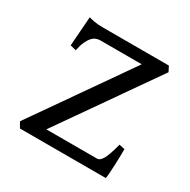

<svg xmlns="http://www.w3.org/2000/svg" viewBox="-113 -569 668 676"><g transform="rotate(30 221.0 -231.0)"><path d="M404.8 -121.1Q404.8 -105.5 404.3 -87.9Q403.8 -70.3 403.1 -53.7Q402.3 -37.1 401.4 -22.9Q400.4 -8.8 398.9 0H49.8L37.1 -22L308.1 -410.2H139.2Q131.3 -410.2 123.3 -407.2Q115.2 -404.3 107.7 -396.2Q100.1 -388.2 93.5 -373.8Q86.9 -359.4 82 -336.9L58.1 -342.8L66.9 -461.9Q77.6 -459 86.4 -457.3Q95.2 -455.6 104.7 -454.8Q114.3 -454.1 125.5 -454.1Q137.2 -454.1 152.8 -454.1H393.1L403.8 -433.1L131.8 -43.9H337.9Q350.1 -43.9 360.4 -62.7Q370.6 -81.5 381.8 -126L404.8 -121.1Z"/></g></svg>

Font: Gentium
Style: Regular
Weight: 400
Designer: J. Victor Gaultney
Version: Version 1.03; 2011; OFL 1.1 release